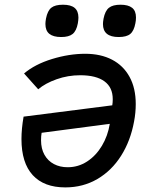

<svg xmlns="http://www.w3.org/2000/svg" viewBox="-20 -788 640 814"><path d="M555.5 -347Q555.5 -310 548.5 -273.5Q533.5 -191 493.5 -127.8Q453.5 -64.5 392.8 -29Q332 6.5 257 6.5Q166.5 6.5 118.8 -45.5Q71 -97.5 71 -198.5Q71 -242 80 -293.5L456 -341.5Q458 -353.5 458 -367.5Q458 -417.5 422.8 -443.2Q387.5 -469 320 -469Q268 -469 220 -452Q172 -435 142 -409.5L82 -476.5Q128 -515.5 200.5 -537.8Q273 -560 341.5 -560Q407 -560 455 -535Q503 -510 529.2 -462.2Q555.5 -414.5 555.5 -347ZM154 -193.5Q154 -157.5 168.5 -131.8Q183 -106 208.5 -92.5Q234 -79 267 -79Q312 -79 349.5 -103.5Q387 -128 412 -169.8Q437 -211.5 445.5 -263L156.5 -225Q154 -211.5 154 -193.5ZM172.5 -686.5Q172.5 -695.5 175 -709.5Q181.5 -742.5 197.5 -755.2Q213.5 -768 247 -768Q280.5 -768 296.5 -754.5Q312.5 -741 312.5 -713.5Q312.5 -704 310 -689Q304 -657 288 -644Q272 -631 239.5 -631Q206 -631 189.2 -644.5Q172.5 -658 172.5 -686.5ZM416.5 -686Q416.5 -695 419 -709Q425.5 -742 441.8 -755Q458 -768 491 -768Q523.5 -768 540 -755Q556.5 -742 556.5 -714Q556.5 -701 554 -689.5Q548 -657 532.2 -644Q516.5 -631 483 -631Q416.5 -631 416.5 -686Z"/></svg>

Font: JuliaMono MediumItalic
Style: Regular
Weight: 500
Italic angle: -9°
Monospace: yes
Designer: cormullion
Foundry: corm
Version: Version 0.049; ttfautohint (v1.8.4)